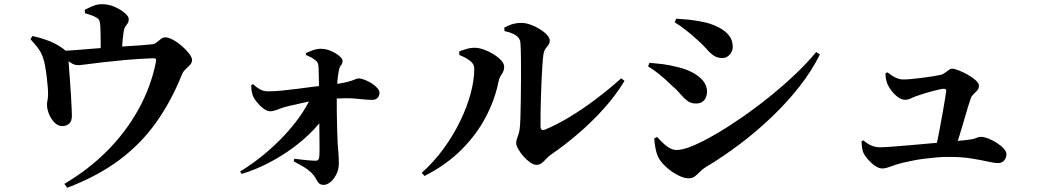

<svg xmlns="http://www.w3.org/2000/svg" viewBox="-20 -825 4955 913"><path d="M124.9 -638.5 134.2 -653.6Q163.4 -648 197 -636.2Q230.6 -624.5 256.1 -609.4Q285.3 -592 294.6 -580Q303.8 -567.9 305.6 -541.9Q306.3 -529.2 308.3 -501.7Q310.4 -474.3 312.8 -440.2Q315.3 -406.2 317.4 -372.6Q319.4 -339.1 320.6 -313Q321.8 -286.9 321.8 -274.9Q322.1 -250.2 309.9 -238Q297.6 -225.8 276.5 -225.5Q256 -225.3 239.7 -241.6Q223.4 -258 213.7 -281.2Q203.9 -304.4 203.7 -323.7Q202.7 -332 205.2 -344.1Q207.7 -356.3 208.4 -370.7Q209.1 -384.2 207.4 -407.9Q205.6 -431.6 202.2 -459.1Q198.9 -486.7 194.6 -510.6Q190.4 -534.5 185.5 -547.7Q175.8 -576.7 160.3 -596.8Q144.9 -616.8 124.9 -638.5ZM263.9 -565.7 264.3 -582.7Q304 -584.1 347.9 -587.5Q391.7 -590.8 433.1 -594.5Q474.4 -598.1 506 -599.7Q539.1 -602.7 576.4 -604.8Q613.8 -606.9 648 -609.4Q682.2 -611.9 706.2 -614.7Q716.7 -616.4 726.1 -624.4Q735.6 -632.4 745.3 -639.9Q755 -647.4 765.6 -647.4Q781.9 -647.4 803.6 -635.3Q825.4 -623.2 845.7 -605.4Q866.1 -587.6 879.6 -569.7Q893.2 -551.8 893.2 -539.6Q893.2 -526.8 883.5 -516.3Q873.8 -505.8 862.3 -495.3Q850.7 -484.8 845.5 -471.6Q794.8 -344.7 723 -243.4Q651.2 -142 548.3 -64.9Q445.4 12.2 299.7 67.9L286.1 49.3Q401.1 -18.6 489.9 -107.9Q578.7 -197.3 637.9 -304Q697.1 -410.7 720.9 -527.9Q723.6 -540.8 720.9 -544.8Q718.2 -548.7 706.7 -548Q633.2 -545 572.9 -539.5Q512.6 -534 466.7 -528.6Q420.9 -523.2 391.6 -519.2Q362.4 -515.2 351.3 -515.2Q331.8 -515.2 314.5 -527.8Q297.3 -540.3 263.9 -565.7ZM384.1 -762.4 383.1 -778.5Q401.5 -787.9 421.9 -796.5Q442.3 -805.1 466.3 -805.1Q495.9 -805.1 524.8 -792.6Q553.7 -780 573 -763.4Q592.2 -746.8 592.2 -734.9Q592.2 -721.8 587.1 -714.1Q582 -706.3 576.2 -698.6Q570.5 -690.8 568 -675.1Q565.6 -660.1 563.5 -638.6Q561.4 -617.1 560.2 -595.8Q558.9 -574.6 558.9 -559.1L458.8 -556.9Q458.8 -562.9 458.8 -579.4Q458.8 -595.8 458.8 -617.4Q458.8 -639 458.3 -661Q457.8 -683 457.1 -699.1Q456.1 -715.8 453.2 -725.2Q450.3 -734.6 438.3 -741.5Q427.2 -748.2 413.1 -753Q399.1 -757.7 384.1 -762.4Z M1379.6 -69.9Q1408.9 -66.4 1434.6 -63.8Q1460.4 -61.2 1480 -60.6Q1496.2 -60.1 1498.2 -78.2Q1499.5 -91.7 1499.5 -122.8Q1499.5 -153.9 1498.8 -196.7Q1498.2 -239.5 1497.7 -288.5Q1497.2 -337.4 1497.2 -386.4Q1497.2 -394.8 1496.8 -416.2Q1496.5 -437.7 1496 -462.7Q1495.5 -487.6 1494.8 -505.6Q1494 -518 1491 -525.3Q1487.9 -532.6 1479.4 -538.8Q1467.9 -547.9 1457.4 -553.3Q1446.9 -558.7 1435.1 -563.4L1434.6 -572.3Q1447.5 -578.7 1466.9 -585.8Q1486.2 -593 1505.6 -593Q1530.6 -593 1554.4 -582.4Q1578.2 -571.9 1593.6 -558.8Q1609 -545.7 1609 -535.8Q1609 -522.8 1601.8 -515Q1594.6 -507.1 1591.1 -488.5Q1586.9 -465.9 1584.8 -443.9Q1582.7 -422 1582 -405.6Q1581.3 -391.5 1581.3 -360.3Q1581.3 -329 1581.6 -290Q1582 -251 1583.2 -212.9Q1584.5 -174.7 1585.5 -146.6Q1586.7 -126.9 1589 -100.9Q1591.2 -75 1591.2 -47.1Q1591.2 -20.7 1580.1 2.4Q1569 25.6 1552.4 39.8Q1535.8 54.1 1519 54.1Q1502.7 54.1 1494.9 44.5Q1487.1 34.9 1480 21.2Q1472.8 7.5 1459.3 -5.1Q1443.3 -20.3 1423.3 -32Q1403.3 -43.8 1376.3 -58.1ZM1174.8 -420.7 1183.2 -424.7Q1199.9 -409.3 1216.4 -400Q1232.8 -390.7 1255.1 -390.7Q1282.2 -390.7 1318.3 -394Q1354.5 -397.4 1394.2 -402.6Q1433.9 -407.8 1472.3 -412.9Q1510.6 -418 1542.8 -421Q1585 -425.6 1610.9 -430.8Q1636.8 -436 1651.1 -441Q1665.5 -446 1672.7 -449.1Q1679.9 -452.1 1683.9 -452.1Q1697.1 -452.1 1714.3 -445.5Q1731.5 -438.8 1747.7 -428.4Q1763.9 -417.9 1774.2 -406.3Q1784.6 -394.7 1784.6 -384.5Q1784.6 -369.5 1775.4 -359.7Q1766.1 -350 1750.1 -350Q1725 -350 1676.4 -355.5Q1627.7 -361 1541 -353.7Q1482.2 -349.5 1435 -339.4Q1387.9 -329.4 1353.1 -320.9Q1324.7 -314 1302.4 -304.9Q1280.2 -295.9 1264.6 -295.9Q1249.5 -295.9 1231.8 -309.5Q1214 -323.1 1200.2 -340.9Q1186.5 -358.8 1182 -371.1Q1178.3 -382.8 1176.5 -393.6Q1174.8 -404.4 1174.8 -420.7ZM1129.1 2.1 1122 -9.3Q1182 -46.6 1234 -89.4Q1285.9 -132.2 1329 -177.9Q1372.1 -223.6 1404.9 -270.1Q1437.8 -316.6 1458.8 -361.4L1536.5 -366.7L1536 -290.2Q1509.9 -248.7 1469.1 -205.9Q1428.2 -163.2 1375.6 -124Q1322.9 -84.7 1260.7 -52Q1198.5 -19.2 1129.1 2.1Z M2377.9 -693.6Q2402.2 -706.6 2420.4 -711.4Q2438.6 -716.2 2458.8 -716.2Q2479.1 -716.2 2502.4 -707.9Q2525.7 -699.6 2546.7 -686.6Q2567.8 -673.7 2580.9 -659.3Q2594.1 -645 2594.1 -632.6Q2594.1 -619.7 2587.8 -611.4Q2581.4 -603.1 2573.9 -593Q2566.3 -582.8 2563.9 -564.4Q2561.4 -547.3 2559.2 -513.9Q2557 -480.5 2555.1 -439.9Q2553.2 -399.2 2552.1 -357.4Q2551 -315.7 2550.3 -280.6Q2549.7 -245.4 2550.4 -223.9Q2550.4 -199.9 2572.9 -209.2Q2628.5 -232.3 2690.6 -269.9Q2752.6 -307.5 2815 -354.8Q2877.4 -402 2934 -452.7L2949.7 -440.3Q2908.2 -371.4 2850.1 -307.1Q2792 -242.8 2727.5 -187.8Q2663 -132.7 2600.7 -90.3Q2589.4 -82.9 2578.9 -71.2Q2568.3 -59.5 2557 -50.3Q2545.6 -41.1 2531.5 -41.1Q2517.4 -41.1 2500.7 -52.9Q2483.9 -64.8 2469 -81.8Q2454.1 -98.8 2444.3 -116.1Q2434.6 -133.4 2434.6 -144.5Q2434.6 -155.7 2438.2 -165.2Q2441.8 -174.7 2446 -187.5Q2450.2 -200.3 2451.9 -219.5Q2453.7 -233.9 2454.8 -269.9Q2455.9 -305.8 2456.6 -353.7Q2457.2 -401.5 2457.5 -451.9Q2457.8 -502.2 2457.3 -546.9Q2456.8 -591.6 2454.8 -620.6Q2453.8 -642.2 2434.3 -655.9Q2414.8 -669.6 2379.1 -677.1ZM2164 -563.7V-580.8Q2181.1 -587.2 2200.2 -592.7Q2219.3 -598.2 2241.1 -597.7Q2258.2 -597.4 2281.3 -589.1Q2304.5 -580.8 2326.6 -567.3Q2348.6 -553.7 2363 -538.1Q2377.4 -522.5 2377.4 -507.4Q2377.4 -488.3 2366.1 -472.7Q2354.7 -457.1 2350.7 -437.6Q2334 -352.9 2290.8 -270Q2247.7 -187.1 2175.7 -114.5Q2103.7 -41.8 1998.7 11.8L1985.5 -3.2Q2042.9 -54.7 2089 -117.7Q2135 -180.7 2167.7 -247.9Q2200.4 -315.1 2217.8 -379.5Q2235.2 -443.9 2235.2 -498.3Q2235.2 -514.8 2224.6 -526.7Q2214 -538.6 2197.7 -547.7Q2181.3 -556.8 2164 -563.7Z M3188.7 -718.4 3195.1 -736.1Q3219.7 -734.9 3255.4 -731.5Q3291 -728 3336.3 -717.9Q3371 -708.8 3400 -693.5Q3428.9 -678.2 3446.6 -656.1Q3464.4 -633.9 3464.4 -602.2Q3464.4 -582 3450.2 -565.5Q3436.1 -549 3414.9 -549Q3391 -549 3374 -560.5Q3357.1 -572 3339.8 -592.1Q3322.6 -612.2 3295.6 -635.8Q3266.5 -662.4 3239.8 -683.2Q3213.1 -704 3188.7 -718.4ZM3861 -577.6 3878.7 -566Q3841 -489.5 3782.6 -414.7Q3724.2 -339.9 3651 -269.9Q3577.9 -199.9 3497 -139Q3416.2 -78.1 3334.7 -29.5Q3318.9 -19.6 3307.3 -7.3Q3295.7 5.1 3283.8 14Q3271.9 23 3254.8 23Q3233.8 23 3206.7 9.6Q3179.6 -3.7 3155.2 -24.3Q3130.8 -44.9 3115.7 -67.4Q3103.6 -86.9 3097.6 -116.7Q3091.6 -146.5 3091.1 -166.7L3104.4 -173.7Q3115 -162.3 3129.7 -147.7Q3144.3 -133 3161.6 -122.4Q3178.9 -111.8 3198.3 -111.8Q3227.1 -111.8 3275 -131.9Q3322.9 -151.9 3382.9 -186.9Q3442.9 -221.8 3508.7 -267.3Q3574.6 -312.9 3639.5 -365.2Q3704.4 -417.6 3761.6 -471.7Q3818.7 -525.9 3861 -577.6ZM3061.9 -509.1 3068.1 -526.5Q3098.9 -524 3130.4 -520.1Q3162 -516.3 3201.8 -506.1Q3238.1 -498 3270 -481.8Q3301.8 -465.5 3322 -442.4Q3342.2 -419.2 3342.2 -388.1Q3342.2 -376.3 3337.4 -363.4Q3332.5 -350.5 3321.1 -341.7Q3309.7 -332.8 3288.6 -332.8Q3264.9 -332.8 3248.1 -345.8Q3231.3 -358.7 3215 -378.3Q3198.8 -398 3174.7 -418.4Q3140.7 -451.3 3113 -473.5Q3085.2 -495.7 3061.9 -509.1Z M4456 -469.6Q4463.5 -471.6 4472.7 -478.4Q4481.8 -485.3 4491.2 -491.8Q4500.6 -498.4 4508 -498.4Q4517.9 -498.4 4538.9 -490.3Q4559.9 -482.3 4582 -469.7Q4604.1 -457.2 4619.6 -443.3Q4635.1 -429.3 4635.1 -417.4Q4635.1 -404.3 4626.5 -394.6Q4617.8 -384.8 4608.7 -376.3Q4599.5 -367.7 4595.8 -356.7Q4590.4 -341.5 4581.9 -313.1Q4573.4 -284.6 4563.2 -249.7Q4553.1 -214.8 4542.6 -180.7Q4532.2 -146.6 4522.6 -118.8L4428.7 -117.6Q4436.9 -151.2 4445.3 -194.8Q4453.8 -238.4 4461.1 -280.5Q4468.5 -322.5 4473.6 -353.3Q4478.8 -384 4479.6 -392.6Q4479.9 -402.8 4468.2 -402.8Q4460.7 -402.8 4444.2 -399.1Q4427.8 -395.5 4408.3 -390.2Q4388.9 -384.9 4370.1 -378.9Q4351.3 -372.9 4338 -368.2Q4320.6 -362 4309.3 -356.3Q4297.9 -350.5 4283.7 -350.5Q4268.9 -350.5 4252.3 -361.6Q4235.8 -372.8 4222.1 -389.8Q4208.5 -406.7 4201 -422.8Q4196 -434.8 4193.2 -448.7Q4190.3 -462.6 4190.8 -476.7L4200.2 -481Q4219.6 -465.1 4238.5 -456.1Q4257.3 -447.1 4274.7 -447.1Q4290.9 -447.1 4314.5 -449.3Q4338.1 -451.4 4364.6 -454.8Q4391.2 -458.1 4415.4 -462Q4439.6 -465.9 4456 -469.6ZM4076.9 -154.1 4086.1 -157.3Q4103.6 -141.9 4122.8 -133.2Q4141.9 -124.6 4165.2 -124.6Q4181.5 -124.6 4219 -127.4Q4256.5 -130.2 4305.5 -134.4Q4354.6 -138.7 4406 -143.3Q4457.5 -148 4501.6 -152.1Q4545.8 -156.2 4572.3 -158.7Q4607.8 -162.4 4620.4 -168.3Q4633.1 -174.2 4642.8 -174.2Q4658.9 -174.2 4679.7 -166.2Q4700.6 -158.2 4720.4 -145.3Q4740.2 -132.5 4753 -118.4Q4765.8 -104.3 4765.8 -91.6Q4765.8 -73.9 4754.8 -61.7Q4743.9 -49.5 4725.8 -49.5Q4709.5 -49.5 4677 -56.8Q4644.5 -64.1 4598.6 -71.5Q4552.8 -78.9 4495.3 -78.8Q4467.2 -79.3 4437.2 -76.8Q4407.1 -74.3 4377.3 -70.5Q4347.4 -66.8 4320 -61.3Q4292.7 -55.9 4270 -50.4Q4239.5 -42.5 4215.3 -33.2Q4191.2 -23.9 4175 -23.9Q4159.2 -23.9 4140.2 -37.2Q4121.2 -50.4 4106.2 -68.1Q4091.2 -85.8 4085.5 -98.9Q4077.7 -117.8 4076.9 -154.1Z"/></svg>

Font: Noto Serif JP
Style: Regular
Weight: 200
Designer: Ryoko NISHIZUKA 西塚涼子 (kana & ideographs); Frank Grießhammer (Latin, Greek & Cyrillic); Wenlong ZHANG 张文龙 (bopomofo); San
Foundry: Adobe
Version: Version 2.001;hotconv 1.1.0;makeotfexe 2.6.0